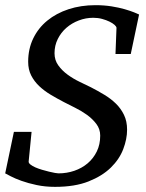

<svg xmlns="http://www.w3.org/2000/svg" viewBox="-25 -707 566 743"><path d="M481 -498H421.9L425.8 -599.1Q425.8 -604 418.5 -610.6Q411.1 -617.2 398.7 -623.3Q386.2 -629.4 370.1 -633.8Q354 -638.2 335.9 -638.2Q307.1 -638.2 280 -627.9Q252.9 -617.7 231.9 -599.4Q210.9 -581.1 198.5 -555.9Q186 -530.8 186 -501Q186 -474.1 200.7 -453.9Q215.3 -433.6 236.8 -418Q258.3 -402.3 282.7 -390.6Q307.1 -378.9 327.1 -369.1Q353.5 -355.5 378.7 -340.3Q403.8 -325.2 423.3 -306.2Q442.9 -287.1 454.8 -262.5Q466.8 -237.8 466.8 -205.1Q466.8 -168.9 451.9 -129.9Q437 -90.8 403.8 -58.3Q370.6 -25.9 317.6 -4.9Q264.6 16.1 188 16.1Q149.4 16.1 116.5 9Q83.5 2 58.3 -7.1Q33.2 -16.1 16.8 -24.7Q0.5 -33.2 -4.9 -36.1L28.8 -196.8H97.2L85.9 -82Q85.4 -76.2 92.8 -70.3Q100.1 -64.5 111.8 -59.3Q123.5 -54.2 137.7 -50Q151.9 -45.9 164.8 -42.7Q177.7 -39.6 187.7 -37.8Q197.8 -36.1 201.2 -36.1Q233.4 -36.1 262.7 -46.1Q292 -56.2 314.2 -75Q336.4 -93.8 349.6 -120.8Q362.8 -147.9 362.8 -182.1Q362.8 -207.5 347.9 -227.3Q333 -247.1 311.3 -262.7Q289.6 -278.3 265.1 -290.3Q240.7 -302.2 222.2 -312Q195.8 -325.7 170.9 -340.6Q146 -355.5 126.7 -373.8Q107.4 -392.1 95.7 -415Q84 -438 84 -467.8Q84 -517.6 103.5 -558.1Q123 -598.6 158 -627.2Q192.9 -655.8 240.5 -671.4Q288.1 -687 344.2 -687Q377.9 -687 406.7 -682.4Q435.5 -677.7 457.5 -671.4Q479.5 -665 493.9 -659.2Q508.3 -653.3 513.2 -650.9Z"/></svg>

Font: Charis SIL Afr
Style: Italic
Weight: 400
Italic angle: -11°
Foundry: SIL International
Version: Version 5.000